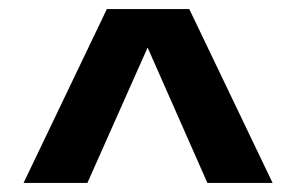

<svg xmlns="http://www.w3.org/2000/svg" viewBox="-20 -675 654 424"><path d="M173 -271H32L216 -655H398L582 -271H438L306 -570Z"/></svg>

Font: Intel One Mono
Style: Bold
Weight: 700
Monospace: yes
Designer: Fred Shallcrass
Foundry: Frere-Jones Type LLC
Version: Version 1.400;hotconv 1.1.0;makeotfexe 2.6.0;FJTRelease1.4